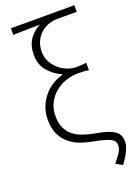

<svg xmlns="http://www.w3.org/2000/svg" viewBox="-168 -787 743 1038"><g transform="rotate(-20 204.0 -268.0)"><path d="M352 183 315 162Q343 127 353.5 110Q364 93 364 73Q364 61 359 52Q354 43 340.5 35.5Q327 28 303.5 21.5Q280 15 244 8Q205 1 170.5 -12Q136 -25 110 -47.5Q84 -70 68.5 -103.5Q53 -137 53 -186Q53 -224 65.5 -257Q78 -290 99.5 -316.5Q121 -343 149.5 -361Q178 -379 210 -387V-391Q165 -411 133.5 -448Q102 -485 102 -542Q102 -593 125.5 -628.5Q149 -664 189 -684Q166 -684 148 -683.5Q130 -683 113 -683Q96 -683 77.5 -682.5Q59 -682 35 -681V-719H400V-681H288Q262 -681 236.5 -672Q211 -663 191.5 -645Q172 -627 160 -601Q148 -575 148 -542Q148 -510 162 -484Q176 -458 197.5 -439.5Q219 -421 244.5 -411Q270 -401 294 -401Q312 -401 323.5 -401.5Q335 -402 354 -405V-362Q337 -365 323 -365.5Q309 -366 291 -366Q256 -366 222 -354.5Q188 -343 160.5 -320.5Q133 -298 116 -265Q99 -232 99 -189Q99 -147 113 -119Q127 -91 151 -73Q175 -55 206 -45Q237 -35 271 -29Q305 -23 330 -15.5Q355 -8 372 2.5Q389 13 397.5 28.5Q406 44 406 66Q406 86 393.5 115.5Q381 145 352 183Z"/></g></svg>

Font: hySource Sans Pro Light
Style: Regular
Weight: 300
Designer: Paul D. Hunt
Foundry: Adobe Systems Incorporated
Version: Version 2.021;PS 2.000;hotconv 1.0.86;makeotf.lib2.5.63406